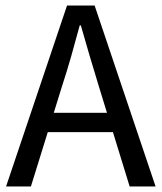

<svg xmlns="http://www.w3.org/2000/svg" viewBox="-20 -676 586 696"><path d="M2 0 223 -656H323L544 0H450L338 -364Q321 -419 305 -473.5Q289 -528 273 -584H269Q254 -528 238.5 -473.5Q223 -419 205 -364L92 0ZM120 -197V-267H423V-197Z"/></svg>

Font: Assistant Medium
Style: Regular
Weight: 500
Designer: Hebrew By Ben Nathan, Latin by Paul Hunt
Version: Version 3.000